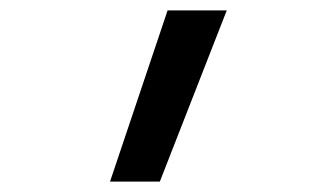

<svg xmlns="http://www.w3.org/2000/svg" viewBox="-20 -792 640 370"><path d="M192 -442 303 -772H417L288 -442Z"/></svg>

Font: Iosevka Medium Extended
Style: Regular
Weight: 500
Width: 7
Monospace: yes
Designer: Belleve Invis
Foundry: Belleve Invis
Version: Version 32.5.0; ttfautohint (v1.8.4)